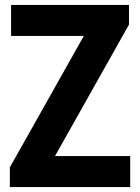

<svg xmlns="http://www.w3.org/2000/svg" viewBox="-20 -760 569 780"><path d="M20 0V-80L320.5 -614H25V-740H504V-660L203.5 -126H509V0Z"/></svg>

Font: Encode Sans Condensed
Style: Bold
Weight: 700
Width: 3
Designer: Multiple Designers
Foundry: Impallari Type
Version: Version 3.000; ttfautohint (v1.8.3) -l 8 -r 50 -G 200 -x 14 